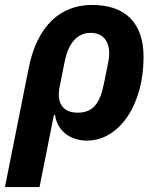

<svg xmlns="http://www.w3.org/2000/svg" viewBox="-62 -557 632 777"><path d="M-42 200H98L156 -91H161C168 -34 216 12 290 12C420 12 519 -132 519 -326C519 -464 446 -537 310 -537C183 -537 88 -453 54 -281ZM252 -101C186 -101 168 -148 179 -204L200 -309C215 -384 252 -424 305 -424C354 -424 380 -391 380 -341C380 -328 378 -316 377 -310L358 -216C342 -138 314 -101 252 -101Z"/></svg>

Font: Braiins Sans
Style: Bold Italic
Weight: 700
Italic angle: -11.31°
Designer: Mike Abbink, Paul van der Laan, Pieter van Rosmalen, Jiri Chlebus, Lubos Buracinsky
Foundry: Bold Monday, Sudetype
Version: Version 1.000;hotconv 1.0.109;makeotfexe 2.5.65596